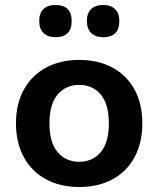

<svg xmlns="http://www.w3.org/2000/svg" viewBox="-20 -739 634 769"><path d="M297 10Q221 10 164 -21Q107 -52 75.5 -109.5Q44 -167 44 -245Q44 -323 75.5 -380Q107 -437 164 -468Q221 -499 297 -499Q374 -499 431 -468Q488 -437 519 -380Q550 -323 550 -245Q550 -167 519 -109.5Q488 -52 431 -21Q374 10 297 10ZM297 -91Q351 -91 383.5 -129.5Q416 -168 416 -245Q416 -322 383.5 -360.5Q351 -399 297 -399Q244 -399 211 -360.5Q178 -322 178 -245Q178 -168 211 -129.5Q244 -91 297 -91ZM393 -590Q362 -590 345 -607Q328 -624 328 -655Q328 -686 345 -702.5Q362 -719 393 -719Q424 -719 441 -702.5Q458 -686 458 -655Q458 -590 393 -590ZM202 -590Q171 -590 154 -607Q137 -624 137 -655Q137 -686 154 -702.5Q171 -719 202 -719Q267 -719 267 -655Q267 -590 202 -590Z"/></svg>

Font: Chiron GoRound TC SB
Style: Regular
Weight: 500
Designer: Ryoko NISHIZUKA 西塚涼子 (kana, bopomofo & ideographs); Paul D. Hunt (Latin, Greek & Cyrillic); Sandoll Communications 산돌커뮤니
Foundry: Adobe
Version: Version 1.000;hotconv 1.1.1;makeotfexe 2.6.0